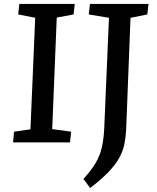

<svg xmlns="http://www.w3.org/2000/svg" viewBox="-20 -720 795 971"><path d="M158 -630 72 -647 78 -700H358L352 -647L267 -631L244 -67L340 -54L334 0H46L51 -54L134 -66ZM531 -630 429 -647 435 -700H731L725 -647L640 -630L618 -65Q616 -26 609 9Q602 44 583 78.5Q564 113 528.5 150Q493 187 436 231L402 185Q442 141 463.5 104.5Q485 68 494.5 27.5Q504 -13 507 -68Z"/></svg>

Font: Literata 12pt Medium
Style: Italic
Weight: 500
Italic angle: -2°
Designer: Latin by Veronika Burian and Jose Scaglione. Greek by Irene Vlachou. Cyrillic by Vera Evstafieva
Foundry: TypeTogether
Version: Version 3.002